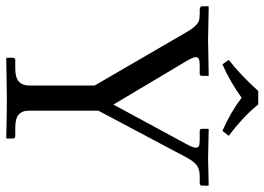

<svg xmlns="http://www.w3.org/2000/svg" viewBox="-136 -709 847 615"><g transform="rotate(90 287.5 -401.5)"><path d="M314.5 -805.2Q352.5 -757.8 415 -710.9L399.4 -690.4Q340.8 -715.8 293 -752Q242.7 -715.3 186 -690.4L171.9 -710.9Q216.8 -745.1 271.5 -805.2ZM253.9 -71.8V-281.2L84 -573.7Q68.4 -602.5 50.8 -613.3Q44.4 -617.7 22.5 -617.7H10.3Q0 -619.1 0 -625V-645L1.5 -646.5Q94.2 -644.5 107.4 -644.5Q107.4 -644.5 221.7 -646.5L223.1 -645V-626Q223.1 -617.7 216.8 -617.7H188.5Q174.3 -617.7 168.7 -614.7Q163.1 -611.8 163.1 -605Q163.1 -596.7 175.3 -575.7L314.9 -341.3L441.9 -575.7Q453.1 -596.7 453.1 -604.5Q453.1 -612.3 448.2 -615Q443.4 -617.7 427.7 -617.7H398.4Q392.6 -618.2 392.6 -625V-644.5L394 -646.5Q473.1 -644.5 485.8 -644.5L573.2 -646.5L574.7 -645V-625.5Q574.7 -617.7 565.4 -617.7H543.9Q522 -617.7 509.3 -608.2Q496.6 -598.6 483.4 -573.7L334.5 -293V-71.8Q334.5 -48.3 347.2 -37.6Q359.9 -26.9 389.2 -26.9H415.5Q423.8 -26.9 423.8 -18.6V0L421.9 2Q335 0 295.9 0L167 2L165 0V-18.6Q165 -26.9 172.9 -26.9H199.2Q228.5 -26.9 241.2 -38.3Q253.9 -49.8 253.9 -71.8Z"/></g></svg>

Font: Libertinage
Style: l
Weight: 400
Designer: OSP
Foundry: OSP
Version: Version 1.0; 2008; OFL relea